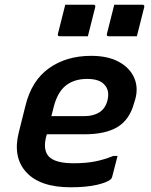

<svg xmlns="http://www.w3.org/2000/svg" viewBox="-20 -784 640 815"><path d="M367 -547Q438 -547 484.5 -521.5Q531 -496 549.5 -454Q568 -412 554 -362L549 -346Q530 -276 479 -245Q428 -214 339 -214H179L177 -208Q161 -150 186 -121Q213 -91 292 -91Q344 -91 382.5 -98.5Q421 -106 461 -122H479Q468 -77 456 -33Q455 -30 454 -28Q453 -26 451 -24Q437 -10 391.5 0.5Q346 11 280 11Q150 11 91.5 -53Q33 -117 60 -223L88 -335Q114 -442 188 -494.5Q262 -547 367 -547ZM350 -449Q295 -449 259.5 -421Q224 -393 208 -330L198 -291H338Q376 -291 401.5 -307Q427 -323 436 -357Q447 -401 422 -426Q412 -437 394 -443Q376 -449 350 -449ZM257 -764H376Q387 -764 384 -753L353 -630H234Q223 -630 226 -641ZM465 -764H584Q595 -764 592 -753L561 -630H442Q431 -630 434 -641Z"/></svg>

Font: Recursive Sn Lnr St SmB
Style: Italic
Weight: 600
Italic angle: -15°
Version: Version 1.079;hotconv 1.0.112;makeotfexe 2.5.65598; ttfautoh